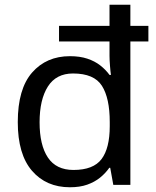

<svg xmlns="http://www.w3.org/2000/svg" viewBox="-20 -780 657 810"><path d="M275 10Q175 10 115 -59.5Q55 -129 55 -265Q55 -405 115.5 -474Q176 -543 275 -543Q317 -543 348.5 -532.5Q380 -522 403 -504Q426 -486 442 -464H448Q446 -477 444 -502.5Q442 -528 442 -544V-605H229V-671H442V-760H530V-671H606V-605H530V0H458L445 -72H441Q425 -49 402 -30.5Q379 -12 348 -1Q317 10 275 10ZM290 -63Q374 -63 408.5 -109Q443 -155 443 -248V-265Q443 -366 410 -418Q377 -470 288 -470Q217 -470 182 -415Q147 -360 147 -264Q147 -168 182 -115.5Q217 -63 290 -63Z"/></svg>

Font: Noto Sans Devanagari
Style: Regular
Weight: 400
Designer: Jelle Bosma - Monotype Design Team
Foundry: Monotype Imaging Inc.
Version: Version 2.003